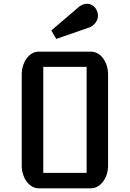

<svg xmlns="http://www.w3.org/2000/svg" viewBox="-20 -1020 703 1040"><path d="M97.7 -616.2Q97.7 -642.1 105 -664.8Q112.3 -687.5 124.8 -704.3Q137.2 -721.2 153.8 -730.7Q170.4 -740.2 189.5 -740.2H472.7Q491.7 -740.2 508.8 -730.7Q525.9 -721.2 538.3 -704.3Q550.8 -687.5 558.1 -664.8Q565.4 -642.1 565.4 -616.2V-123Q565.4 -97.7 558.1 -75.2Q550.8 -52.7 538.1 -36.1Q525.4 -19.5 508.5 -9.8Q491.7 0 472.7 0H189.5Q170.4 0 153.8 -9.8Q137.2 -19.5 124.8 -36.1Q112.3 -52.7 105 -75.2Q97.7 -97.7 97.7 -123ZM449.2 -83.5V-657.7H214.4V-83.5ZM257.8 -855 410.6 -985.4Q430.7 -999.5 451.2 -999.5Q468.3 -999.5 482.4 -990Q496.6 -980.5 504.9 -961.9Q510.7 -948.7 510.7 -936Q510.7 -924.3 506.6 -913.6Q502.4 -902.8 495.1 -893.8Q487.8 -884.8 477.8 -878.2Q467.8 -871.6 456.1 -868.7L284.7 -809.1Z"/></svg>

Font: Atomic Age
Style: Regular
Weight: 400
Version: Version 1.007; ttfautohint (v1.4.1) -l 6 -r 46 -G 0 -x 0 -H 